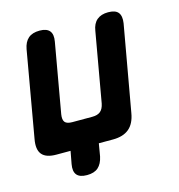

<svg xmlns="http://www.w3.org/2000/svg" viewBox="-103 -650 806 866"><g transform="rotate(-15 300.0 -217.5)"><path d="M143 59 154 0H88Q40 0 21 -23Q2 -46 11 -94L81 -494Q87 -527 106 -543.5Q125 -560 159 -560Q192 -560 205.5 -543.5Q219 -527 213 -494L156 -170Q152 -145 161 -134Q170 -123 195 -123H289Q313 -123 326.5 -134Q340 -145 345 -170L402 -494Q407 -527 426.5 -543.5Q446 -560 479 -560Q513 -560 526 -543.5Q539 -527 534 -494L463 -94Q455 -46 427.5 -23Q400 0 352 0H286L276 59Q269 92 250.5 108.5Q232 125 198 125Q164 125 150.5 108.5Q137 92 143 59Z"/></g></svg>

Font: Maple Mono
Style: Bold Italic
Weight: 700
Italic angle: -10°
Monospace: yes
Designer: subframe7536
Version: Version 7.000